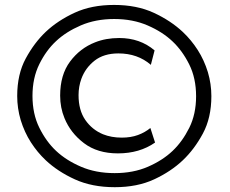

<svg xmlns="http://www.w3.org/2000/svg" viewBox="-20 -762 954 798"><path d="M457 16Q362.5 16 291.2 -16.5Q220 -49 170 -96Q135 -129 108.2 -170.8Q81.5 -212.5 66 -263Q51.5 -312 51.5 -363Q51.5 -453.5 87 -519Q122.5 -584.5 170.5 -630Q220.5 -677 290.5 -709.2Q360.5 -741.5 454 -741.5Q548.5 -741.5 619.2 -708.8Q690 -676 740 -629Q775 -596 801.8 -554.2Q828.5 -512.5 844 -462Q858.5 -413 858.5 -362.5Q858.5 -272.5 823.2 -207Q788 -141.5 740 -96Q690.5 -49 620.5 -16.5Q550.5 16 457 16ZM456.5 -42.5Q534 -42.5 595 -69Q656 -95.5 697.5 -135Q738 -173.5 766.5 -230.5Q795 -287.5 795 -362Q795 -437 766.5 -494.2Q738 -551.5 697 -590Q655.5 -629.5 593.8 -656.2Q532 -683 454.5 -683Q377.5 -683 316 -656.5Q254.5 -630 213 -591Q172 -553 143.5 -495.5Q115 -438 115 -363.5Q115 -288.5 143.5 -231Q172 -173.5 213 -135Q255 -95.5 316.8 -69Q378.5 -42.5 456.5 -42.5ZM470 -124.5Q385 -124.5 329 -167Q273 -209.5 248 -271Q230 -314.5 230 -364.5Q230 -451 271.2 -506.2Q312.5 -561.5 375 -586Q420 -604 475.5 -604Q562 -604 622.5 -552.5L607 -492.5Q552 -540 472 -540Q411.5 -540 373 -509.8Q334.5 -479.5 318 -434Q306.5 -402 306.5 -366.5Q306.5 -304 334.5 -263.5Q362.5 -223 408 -204Q443 -190 486 -190Q524 -190 553.2 -200.8Q582.5 -211.5 605 -230L624.5 -169.5Q560 -124.5 470 -124.5Z"/></svg>

Font: Mooli
Style: Regular
Weight: 400
Designer: Vernon Adams
Foundry: Vernon Adams
Version: Version 1.000; ttfautohint (v1.8.4.7-5d5b);gftools[0.9.33]